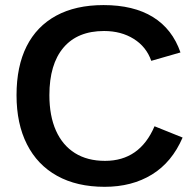

<svg xmlns="http://www.w3.org/2000/svg" viewBox="-20 -718 762 748"><path d="M389.2 -91.3Q524.4 -91.3 582 -226.1L691.4 -182.1Q649.9 -85.9 572 -38.1Q494.1 9.8 387.7 9.8Q279.3 9.8 202.4 -33Q125.5 -75.7 85 -155.8Q44.4 -235.8 44.4 -347.2Q44.4 -459.5 83.7 -537.6Q123 -615.7 199 -657Q274.9 -698.2 383.3 -698.2Q500.5 -698.2 575.9 -651.6Q651.4 -605 683.1 -513.7L569.3 -481Q550.3 -535.6 501.2 -566.4Q452.1 -597.2 385.3 -597.2Q282.2 -597.2 227.3 -532.5Q172.4 -467.8 172.4 -347.2Q172.4 -266.6 198 -209.2Q223.6 -151.9 272 -121.6Q320.3 -91.3 389.2 -91.3Z"/></svg>

Font: Arimo SemiBold
Style: Regular
Weight: 600
Designer: Steve Matteson
Foundry: Monotype Imaging Inc.
Version: Version 1.33